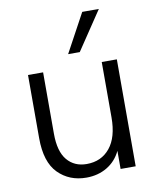

<svg xmlns="http://www.w3.org/2000/svg" viewBox="-84 -801 706 877"><g transform="rotate(-10 269.0 -362.5)"><path d="M246 12Q167 12 115.5 -40Q64 -92 64 -203V-496H134V-211Q134 -129 167.5 -89Q201 -49 258 -49Q326 -49 366 -98Q406 -147 406 -239V-496H476V0H406V-84Q384 -38 342 -13Q300 12 246 12ZM261 -558 358 -737H435L315 -558Z"/></g></svg>

Font: Host Grotesk Light
Style: Regular
Weight: 300
Designer: Doukan Karapınar
Foundry: Element Type
Version: Version 1.003